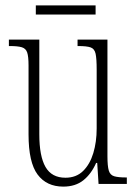

<svg xmlns="http://www.w3.org/2000/svg" viewBox="-20 -683 509 713"><path d="M215 10Q153 10 119.5 -35Q86 -80 86 -184V-440Q86 -473 81 -488Q76 -503 61 -507.5Q46 -512 17 -512H13V-536H126V-184Q126 -103 149 -63Q172 -23 223 -23Q263 -23 288.5 -48Q314 -73 326.5 -114.5Q339 -156 339 -206V-425Q339 -465 335 -483.5Q331 -502 316.5 -507Q302 -512 271 -512H268V-536H379V-103Q379 -66 384 -49.5Q389 -33 404 -28.5Q419 -24 448 -24H451V0H346L341 -78H337Q319 -37 289.5 -13.5Q260 10 215 10ZM113 -629V-663H335V-629Z"/></svg>

Font: Noto Serif Tamil ExtraCondensed ExtraLight
Style: Italic
Weight: 200
Width: 2
Italic angle: -12°
Designer: Indian Type Foundry, Tom Grace, and the Monotype Design Team
Foundry: Monotype Imaging Inc.
Version: Version 2.003; ttfautohint (v1.8.4.7-5d5b)